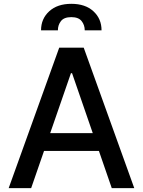

<svg xmlns="http://www.w3.org/2000/svg" viewBox="-20 -974 740 994"><path d="M141.3 0H24.9L286.6 -727.3H413.4L675.1 0H558.6L353 -595.2H347.3ZM160.9 -284.8H538.7V-192.5H160.9ZM192.5 -817.1Q192.5 -876.8 234.7 -915.5Q277 -954.2 349.4 -954.2Q421.9 -954.2 463.8 -915.5Q505.7 -876.8 505.7 -817.1H418.7Q418.7 -844.5 402.5 -864.9Q386.4 -885.3 349.4 -885.3Q311.1 -885.3 295.3 -864.5Q279.5 -843.8 279.8 -817.1Z"/></svg>

Font: InterMG Medium
Style: Regular
Weight: 500
Designer: Rasmus Andersson
Foundry: rsms
Version: Version 3.019;December 26, 2023;FontCreator 15.0.0.2955 64-b